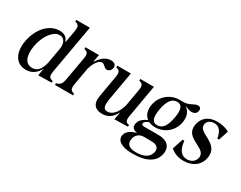

<svg xmlns="http://www.w3.org/2000/svg" viewBox="-101 -1245 2518 2006"><g transform="rotate(30 1157.5 -241.5)"><path d="M162 16C238 16 288 -27 316 -82H319L305 0L466 -3L465 -24C420 -33 410 -52 421 -116L524 -700H360V-679C405 -669 415 -650 404 -586L379 -444H376C359 -493 325 -516 268 -516C144 -516 38 -404 8 -237C-18 -84 46 16 162 16ZM114 -240C138 -375 215 -476 292 -476C344 -476 372 -430 364 -360L330 -168C310 -79 272 -34 210 -34C129 -34 91 -111 114 -240Z M507 0H725V-21C680 -31 670 -50 681 -114L717 -317C744 -410 784 -449 817 -449C851 -449 859 -408 895 -408C921 -408 943 -430 948 -458C955 -494 929 -516 886 -516C834 -516 780 -484 739 -414H734L749 -500H585V-479C630 -469 640 -450 629 -386L581 -114C570 -50 552 -31 507 -21Z M1082 16C1153 16 1205 -20 1235 -86H1239L1224 0L1384 -3L1388 -24C1344 -30 1333 -50 1345 -115L1412 -500H1248V-479C1293 -469 1303 -450 1292 -386L1256 -181C1226 -84 1177 -32 1119 -32C1070 -32 1058 -68 1076 -167L1134 -500H970V-479C1015 -469 1025 -450 1014 -386L969 -126C953 -35 997 16 1082 16Z M1567 217C1738 217 1831 157 1849 54C1865 -37 1807 -88 1707 -88H1531C1507 -88 1499 -99 1501 -112C1503 -122 1511 -134 1532 -145L1554 -156C1578 -145 1605 -139 1634 -139C1731 -139 1836 -206 1858 -330C1871 -405 1847 -459 1803 -489V-491C1833 -481 1852 -469 1879 -469C1921 -469 1939 -486 1945 -516C1950 -546 1937 -562 1911 -562C1861 -562 1837 -516 1753 -516H1708C1612 -516 1506 -447 1484 -322C1472 -251 1494 -199 1533 -169L1519 -162C1461 -134 1442 -100 1437 -68C1431 -38 1440 -3 1497 4L1496 7C1443 21 1388 50 1378 104C1367 167 1424 217 1567 217ZM1481 90C1490 39 1528 5 1581 5H1671C1744 5 1769 37 1761 84C1750 145 1696 187 1592 187C1519 187 1468 162 1481 90ZM1580 -321C1602 -445 1646 -486 1702 -486C1757 -486 1782 -444 1762 -333C1740 -208 1697 -169 1640 -169C1586 -169 1561 -210 1580 -321Z M2065 16C2161 16 2250 -31 2270 -141C2303 -332 2043 -311 2063 -424C2068 -457 2097 -487 2151 -487C2208 -487 2242 -446 2256 -363H2277L2315 -479C2284 -502 2225 -516 2167 -516C2067 -516 1999 -462 1984 -373C1952 -191 2213 -223 2191 -95C2182 -46 2141 -16 2087 -16C2015 -16 1978 -74 1969 -171H1948L1905 -42C1941 -9 1994 16 2065 16Z"/></g></svg>

Font: RL Madena Oblique
Style: Regular
Weight: 400
Italic angle: -10°
Designer: I Kadek Wantara Putra
Foundry: Roughlines ID
Version: Version 1.000;Glyphs 3.1.2 (3151)